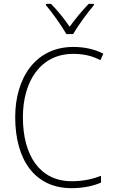

<svg xmlns="http://www.w3.org/2000/svg" viewBox="-20 -968 586 998"><path d="M325 -791H360C385 -834 433 -900 468 -941V-948H441C405 -911 371 -869 342 -829C315 -869 278 -915 245 -948H219V-941C251 -903 300 -835 325 -791ZM361 -688C408 -688 456 -680 502 -655L517 -689C470 -713 418 -724 361 -724C164 -724 59 -562 59 -359C59 -135 163 10 351 10C415 10 467 -2 505 -19V-54C466 -39 416 -26 353 -26C188 -26 99 -158 99 -359C99 -542 188 -688 361 -688Z"/></svg>

Font: Noto Sans Lao UI SemCond ExtLt
Style: Regular
Weight: 200
Width: 4
Designer: Monotype Design Team
Foundry: Monotype Imaging Inc.
Version: Version 2.000